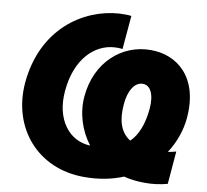

<svg xmlns="http://www.w3.org/2000/svg" viewBox="-52 -772 912 845"><g transform="rotate(5 404.0 -350.0)"><path d="M349 13C415 19 474 12 525 -4C553 6 582 12 614 15C651 19 686 17 719 11L744 -134C733 -132 721 -130 707 -129C745 -177 769 -233 778 -286C810 -471 707 -560 594 -569C466 -581 347 -494 320 -341C307 -266 324 -190 364 -127C271 -138 210 -229 233 -357C258 -500 345 -570 435 -567C447 -567 457 -565 469 -563L495 -711C481 -715 457 -716 441 -717C281 -720 98 -619 55 -378C20 -176 142 -5 349 13ZM496 -322C506 -382 536 -421 571 -418C605 -416 622 -376 611 -312C598 -240 573 -193 538 -164C495 -196 483 -250 496 -322Z"/></g></svg>

Font: Fixel Display 20240404 ExBold
Style: Italic
Weight: 800
Italic angle: -10°
Designer: AlfaBravo + MacPaw
Foundry: Kyrylo Tkachov, Marchela Mozhyna, Serhii Makarenko, Maria Weinstein, Zakhar Kryvoshyya
Version: Version 1.211;Glyphs 3.2 (3225)